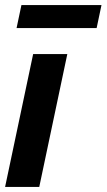

<svg xmlns="http://www.w3.org/2000/svg" viewBox="-22 -733 418 753"><path d="M242 -521 132 0H-2L108 -521ZM376 -713 357 -623H43L62 -713Z"/></svg>

Font: Red Hat Display
Style: Bold Italic
Weight: 700
Italic angle: -12°
Designer: Pentagram / MCKL
Foundry: Pentagram / MCKL
Version: Version 1.003; Red Hat Display Bold Italic